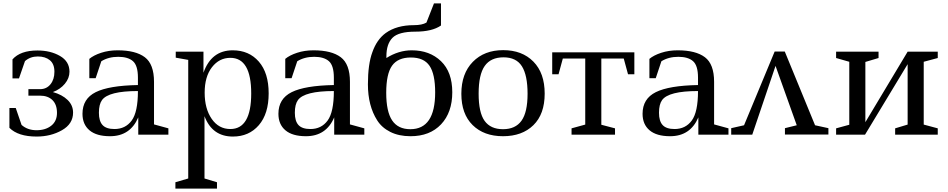

<svg xmlns="http://www.w3.org/2000/svg" viewBox="-20 -787 5540 1122"><path d="M407 -129Q407 -63 342 -26Q277 11 194 11Q86 11 35 -40V-156H72L106 -57Q141 -26 193.5 -26Q246 -26 279.5 -52.5Q313 -79 313 -127.5Q313 -176 286.5 -202Q260 -228 214 -228H146V-266H214Q252 -266 275 -294.5Q298 -323 298 -368Q298 -413 271.5 -435Q245 -457 201 -457Q157 -457 126 -430L91 -329H53V-440Q99 -492 199 -492Q275 -492 330.5 -460Q386 -428 386 -368Q386 -330 359 -297.5Q332 -265 289 -249Q343 -234 375 -203Q407 -172 407 -129Z M964 0H788V-101Q741 9 623 9Q544 9 503 -25.5Q462 -60 462 -122Q462 -210 539.5 -248.5Q617 -287 786 -290V-333Q786 -404 757 -429.5Q728 -455 671 -455Q614 -455 572 -429L539 -330H502V-443Q527 -464 571 -478.5Q615 -493 667 -493Q773 -493 826.5 -452.5Q880 -412 880 -309V-60L964 -37ZM649 -33Q713 -33 749.5 -82.5Q786 -132 786 -255Q614 -255 576 -202Q558 -177 558 -128Q558 -79 579.5 -56Q601 -33 649 -33Z M1007 -485H1169V-362Q1215 -493 1340 -493Q1435 -493 1492.5 -427Q1550 -361 1550 -241.5Q1550 -122 1492.5 -55.5Q1435 11 1341 11Q1220 11 1175 -108V256L1248 278V315H1005V278L1080 256V-437L1007 -450ZM1326 -449Q1261 -449 1218.5 -394Q1176 -339 1176 -245.5Q1176 -152 1217 -92.5Q1258 -33 1326 -33Q1448 -33 1448 -241Q1448 -449 1326 -449Z M2109 0H1933V-101Q1886 9 1768 9Q1689 9 1648 -25.5Q1607 -60 1607 -122Q1607 -210 1684.5 -248.5Q1762 -287 1931 -290V-333Q1931 -404 1902 -429.5Q1873 -455 1816 -455Q1759 -455 1717 -429L1684 -330H1647V-443Q1672 -464 1716 -478.5Q1760 -493 1812 -493Q1918 -493 1971.5 -452.5Q2025 -412 2025 -309V-60L2109 -37ZM1794 -33Q1858 -33 1894.5 -82.5Q1931 -132 1931 -255Q1759 -255 1721 -202Q1703 -177 1703 -128Q1703 -79 1724.5 -56Q1746 -33 1794 -33Z M2386 -493Q2491 -493 2557 -429.5Q2623 -366 2623 -248Q2623 -130 2557.5 -60.5Q2492 9 2379 9Q2311 9 2261 -16Q2211 -41 2184 -84Q2130 -169 2130 -294Q2130 -412 2156 -482Q2182 -556 2234 -594Q2298 -640 2399 -640Q2446 -640 2472 -655L2516 -767H2557V-638Q2505 -602 2407 -602Q2309 -602 2273.5 -566Q2238 -530 2238 -458V-448Q2310 -493 2386 -493ZM2378 -32Q2523 -32 2523 -247Q2523 -354 2490 -402.5Q2457 -451 2381 -451Q2305 -451 2271 -403Q2237 -355 2237 -245Q2237 -135 2271.5 -83.5Q2306 -32 2378 -32Z M3063 -239Q3063 -347 3030 -399.5Q2997 -452 2922.5 -452Q2848 -452 2812.5 -401.5Q2777 -351 2777 -240Q2777 -129 2812 -80.5Q2847 -32 2919.5 -32Q2992 -32 3027.5 -81.5Q3063 -131 3063 -239ZM2676 -239Q2676 -357 2743 -425.5Q2810 -494 2920.5 -494Q3031 -494 3097 -427Q3163 -360 3163 -240Q3163 -120 3097 -55.5Q3031 9 2919.5 9Q2808 9 2742 -56Q2676 -121 2676 -239Z M3320 0V-37L3400 -59V-445H3269L3244 -353H3207V-481H3687V-353H3650L3625 -445H3494V-58L3574 -37V0Z M4237 0H4061V-101Q4014 9 3896 9Q3817 9 3776 -25.5Q3735 -60 3735 -122Q3735 -210 3812.5 -248.5Q3890 -287 4059 -290V-333Q4059 -404 4030 -429.5Q4001 -455 3944 -455Q3887 -455 3845 -429L3812 -330H3775V-443Q3800 -464 3844 -478.5Q3888 -493 3940 -493Q4046 -493 4099.5 -452.5Q4153 -412 4153 -309V-60L4237 -37ZM3922 -33Q3986 -33 4022.5 -82.5Q4059 -132 4059 -255Q3887 -255 3849 -202Q3831 -177 3831 -128Q3831 -79 3852.5 -56Q3874 -33 3922 -33Z M4253 0V-38L4328 -55L4507 -486H4566L4743 -55L4821 -38V-1H4567V-38L4636 -55L4512 -402L4376 0Z M5211 0V-37L5284 -59V-412L5035 0H4866V-37L4943 -58V-426L4866 -448V-485H5114V-448L5037 -425V-73L5284 -485H5460V-448L5378 -426V-59L5460 -37V0Z"/></svg>

Font: Ledger
Style: Regular
Weight: 400
Designer: Denis Masharov
Foundry: Denis Masharov
Version: 1.001